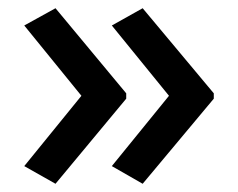

<svg xmlns="http://www.w3.org/2000/svg" viewBox="-20 -500 580 467"><path d="M500 -260 327 -53 252 -96 391 -267 252 -438 327 -480 500 -273ZM287 -260 115 -53 39 -96 178 -267 39 -438 115 -480 287 -273Z"/></svg>

Font: Noto Sans Sinhala UI Medium
Style: Regular
Weight: 500
Designer: Jelle Bosma - Monotype Design Team
Foundry: Monotype Imaging Inc.
Version: Version 2.006; ttfautohint (v1.8.4.7-5d5b)